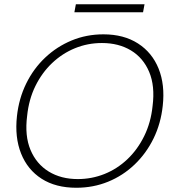

<svg xmlns="http://www.w3.org/2000/svg" viewBox="-20 -874 812 906"><path d="M340 12Q243 12 176.5 -30.5Q110 -73 79.5 -149.5Q49 -226 60 -326Q69 -409 103.5 -479.5Q138 -550 193 -602Q248 -654 318 -683Q388 -712 468 -712Q564 -712 631 -669Q698 -626 728.5 -550Q759 -474 748 -375Q739 -291 704.5 -220.5Q670 -150 615 -97.5Q560 -45 490 -16.5Q420 12 340 12ZM347 -29Q413 -29 473 -53Q533 -77 581 -122.5Q629 -168 660.5 -232Q692 -296 700 -374Q712 -468 684 -534.5Q656 -601 598 -636Q540 -671 461 -671Q394 -671 334 -646.5Q274 -622 226 -576.5Q178 -531 147 -468Q116 -405 108 -327Q96 -233 124 -166.5Q152 -100 210 -64.5Q268 -29 347 -29ZM331 -816 338 -854H662L655 -816Z"/></svg>

Font: DM Sans 28pt ExtraLight
Style: Italic
Weight: 250
Italic angle: -10°
Version: Version 4.004;gftools[0.9.30]